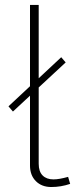

<svg xmlns="http://www.w3.org/2000/svg" viewBox="-20 -750 304 775"><path d="M254.9 -36.1 263.2 -7.8Q226.1 4.9 187 4.9Q148.4 4.9 124.8 -18.8Q101.1 -42.5 101.1 -82V-363.8L32.2 -299.8L14.2 -320.8L101.1 -401.9V-730H136.2V-434.1L227.1 -519L245.1 -498L136.2 -397V-88.9Q136.2 -57.6 152.1 -41.7Q168 -25.9 195.8 -25.9Q218.8 -25.9 254.9 -36.1Z"/></svg>

Font: Rawline ExtraLight
Style: Regular
Weight: 275
Designer: Matt McInerney, Pablo Impallari, Rodrigo Fuenzalida
Foundry: Matt McInerney, Pablo Impallari, Rodrigo Fuenzalida
Version: Version 4.020;PS 004.020;hotconv 1.0.88;makeotf.lib2.5.64775